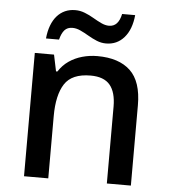

<svg xmlns="http://www.w3.org/2000/svg" viewBox="-53 -789 736 836"><g transform="rotate(5 315.0 -370.5)"><path d="M356 -549Q450 -549 500 -502Q550 -455 550 -351V0H445V-336Q445 -399 418.5 -430.5Q392 -462 334 -462Q252 -462 220.5 -413Q189 -364 189 -272V0H83V-539H167L182 -467H188Q206 -495 232 -513Q258 -531 290 -540Q322 -549 356 -549ZM126 -606Q129 -638 138.5 -663Q148 -688 163 -705Q178 -722 198 -731Q218 -740 243 -740Q264 -740 284.5 -732Q305 -724 323.5 -713Q342 -702 360 -693.5Q378 -685 394 -685Q415 -685 428 -699Q441 -713 447 -741H504Q498 -678 467 -642.5Q436 -607 388 -607Q367 -607 347.5 -615Q328 -623 308.5 -634.5Q289 -646 271.5 -654Q254 -662 237 -662Q215 -662 202.5 -648Q190 -634 183 -606Z"/></g></svg>

Font: Noto Sans Hebrew Medium
Style: Regular
Weight: 500
Designer: Monotype Design Team
Foundry: Monotype Imaging Inc.
Version: Version 2.003